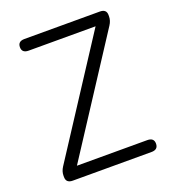

<svg xmlns="http://www.w3.org/2000/svg" viewBox="-129 -799 809 898"><g transform="rotate(-20 276.0 -350.0)"><path d="M80 0Q47 0 47 -30V-37Q47 -58 60 -78L427 -642H94Q61 -642 61 -671Q61 -700 94 -700H469Q502 -700 502 -671V-664Q502 -643 489 -623L122 -59H472Q505 -59 505 -30Q505 0 472 0Z"/></g></svg>

Font: Zen Maru Gothic
Style: Regular
Weight: 400
Designer: Yoshimichi Ohira
Foundry: Positype
Version: Version 1.002